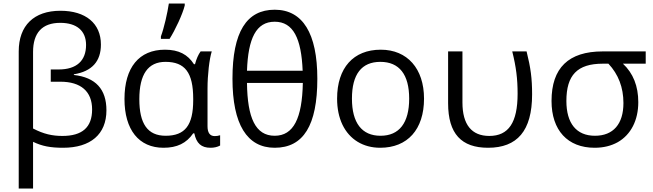

<svg xmlns="http://www.w3.org/2000/svg" viewBox="-20 -826 3696 1086"><path d="M397.9 -401.9C520.5 -388.2 582 -321.8 582 -202.1C582 -65.9 491.7 9.8 336.9 9.8C266.1 9.8 218.3 1 167 -23.9V240.2H85.9V-535.2C85.9 -681.6 171.9 -765.1 321.8 -765.1C464.8 -765.1 550.8 -693.4 550.8 -574.2C550.8 -478.5 500 -422.4 397.9 -405.8ZM167 -99.1C227.5 -67.4 276.9 -57.1 333 -57.1C444.3 -57.1 501 -105 501 -207C501 -309.1 437 -363.8 321.8 -363.8H267.1V-433.1H312C413.1 -433.1 466.8 -482.4 466.8 -571.8C466.8 -651.9 414.1 -696.8 320.8 -696.8C217.8 -696.8 167 -639.6 167 -532.2Z M890.1 -606V-620.1C907.7 -667 927.2 -752.9 935.1 -806.2H1024.9V-794.9C1013.2 -746.6 970.7 -655.3 939 -606ZM1083 -462.9C1090.8 -492.7 1101.6 -517.1 1114.7 -535.2H1177.7C1164.1 -492.2 1153.8 -401.9 1153.8 -326.2V-111.8C1153.8 -74.7 1167.5 -56.2 1194.8 -56.2C1204.1 -56.2 1214.4 -57.6 1225.1 -61V-2.9C1210 5.4 1191.9 9.8 1170.9 9.8C1118.2 9.8 1090.8 -15.6 1079.1 -71.8H1072.8C1034.2 -15.6 981.4 9.8 904.8 9.8C765.6 9.8 684.1 -91.8 684.1 -266.1C684.1 -444.3 766.6 -544.9 913.1 -544.9C991.7 -544.9 1042 -517.6 1077.1 -462.9ZM1072.8 -267.1C1072.8 -416 1025.9 -476.1 916 -476.1C817.4 -476.1 768.1 -405.8 768.1 -265.1C768.1 -127 814 -58.1 917 -58.1C1026.9 -58.1 1072.8 -117.7 1072.8 -259.8Z M1774.9 -380.9C1774.9 -116.7 1696.3 9.8 1533.7 9.8C1377.4 9.8 1294.9 -122.6 1294.9 -380.9C1294.9 -646 1375 -771 1533.7 -771C1692.4 -771 1774.9 -637.2 1774.9 -380.9ZM1691.9 -425.8C1684.6 -608.9 1638.7 -703.1 1533.7 -703.1C1428.7 -703.1 1383.3 -608.9 1377 -425.8ZM1377 -356.9C1379.4 -159.2 1424.8 -58.1 1533.7 -58.1C1640.6 -58.1 1689 -157.2 1692.9 -356.9Z M2378.4 -268.1C2378.4 -93.8 2285.2 9.8 2130.4 9.8C2034.7 9.8 1957.5 -36.6 1917 -120.6C1897 -162.6 1886.7 -211.9 1886.7 -268.1C1886.7 -442.4 1979 -544.9 2133.8 -544.9C2283.7 -544.9 2378.4 -438 2378.4 -268.1ZM1970.7 -268.1C1970.7 -131.3 2026.4 -58.1 2132.3 -58.1C2238.3 -58.1 2294.4 -130.9 2294.4 -268.1C2294.4 -404.3 2238.8 -476.1 2131.3 -476.1C2025.4 -476.1 1970.7 -406.2 1970.7 -268.1Z M2514.6 -535.2H2595.7V-246.1C2595.7 -121.1 2647.9 -57.1 2747.6 -57.1C2856.4 -57.1 2907.7 -132.3 2907.7 -295.9C2907.7 -380.4 2899.4 -446.8 2877.4 -535.2H2958.5C2981.9 -441.4 2989.7 -383.3 2989.7 -292C2989.7 -85 2904.8 9.8 2740.7 9.8C2590.3 9.8 2514.6 -68.8 2514.6 -242.2Z M3632.3 -535.2V-465.8H3503.4C3561.5 -411.6 3590.3 -338.9 3590.3 -248C3590.3 -146 3548.8 -64.5 3474.6 -22C3437 -1 3393.6 9.8 3343.3 9.8C3190.4 9.8 3099.6 -89.4 3099.6 -254.9C3099.6 -441.9 3195.8 -535.2 3388.7 -535.2ZM3389.6 -465.8C3245.1 -465.8 3183.6 -400.9 3183.6 -254.9C3183.6 -128.4 3240.2 -58.1 3345.2 -58.1C3448.7 -58.1 3506.3 -124.5 3506.3 -243.2C3506.3 -331.1 3478 -405.3 3421.4 -465.8Z"/></svg>

Font: OpenSansEmoji
Style: Regular
Weight: 400
Foundry: MorbZ
Version: Version 1.000;PS 001.000;hotconv 1.0.70;makeotf.lib2.5.58329